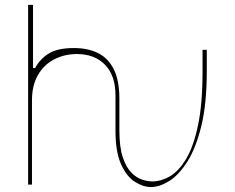

<svg xmlns="http://www.w3.org/2000/svg" viewBox="-20 -747 949 777"><path d="M93.8 0V-727.3H113.6V-471.6H122.2Q141.3 -507.8 177 -530.2Q212.7 -552.6 279.8 -552.6Q334.5 -552.6 375.7 -532.7Q416.9 -512.8 440 -467.7Q463.1 -422.6 463.1 -346.6V-220.2Q463.1 -151.6 476.9 -110.4Q490.8 -69.2 511.9 -48.1Q533 -27 555.8 -19.9Q578.5 -12.8 596.6 -12.8Q631 -12.8 666.7 -33Q702.4 -53.3 732.6 -102.8Q762.8 -152.3 781.2 -239.2Q799.7 -326 799.7 -458.8V-545.5H816.8V-458.8Q816.8 -327.8 794.9 -237.9Q773.1 -148.1 738.5 -93.4Q703.8 -38.7 664.8 -14.4Q625.7 9.9 590.9 9.9Q559.3 9.9 525.9 -11.2Q492.5 -32.3 469.8 -82.6Q447.1 -132.8 447.4 -220.2V-362.2Q447.1 -441.4 405.2 -484.7Q363.3 -528.1 291.2 -528.4Q239.3 -528.1 198.2 -506.2Q157 -484.4 133.2 -442.6Q109.4 -400.9 109.4 -340.9V0Z"/></svg>

Font: Inter UI Thin
Style: Regular
Weight: 100
Designer: Rasmus Andersson
Foundry: rsms
Version: 3.2;8d6f07862